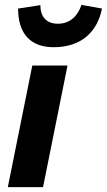

<svg xmlns="http://www.w3.org/2000/svg" viewBox="-20 -765 437 785"><path d="M12 0H156L256 -497H112ZM199 -572C318 -572 379 -640 397 -730L313 -745C299 -702 268 -668 217 -668C169 -668 145 -697 145 -744L54 -730C54 -624 108 -572 199 -572Z"/></svg>

Font: Source Sans Pro
Style: Bold Italic
Weight: 700
Italic angle: -11°
Designer: Paul D. Hunt
Foundry: Adobe Systems Incorporated
Version: Version 3.006;hotconv 1.0.111;makeotfexe 2.5.65597